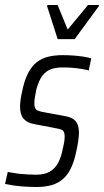

<svg xmlns="http://www.w3.org/2000/svg" viewBox="-27 -738 415 766"><path d="M119 8Q96 8 72 6.5Q48 5 27.5 2Q7 -1 -7 -4L4 -52Q12 -51 24.5 -48.5Q37 -46 52.5 -44.5Q68 -43 84 -42Q100 -41 116 -41Q150 -41 170.5 -52.5Q191 -64 203.5 -86Q216 -108 222 -138Q225 -151 228 -165Q231 -179 231 -193Q231 -214 221.5 -219Q212 -224 193 -227L109 -243Q81 -248 67 -264.5Q53 -281 53 -313Q53 -323 55 -339Q57 -355 61 -372Q70 -417 85 -446Q100 -475 120.5 -490.5Q141 -506 166.5 -512Q192 -518 223 -518Q244 -518 265.5 -516.5Q287 -515 306 -512Q325 -509 337 -505L327 -457Q316 -460 298.5 -463Q281 -466 261.5 -467.5Q242 -469 222 -469Q197 -469 177 -462Q157 -455 142.5 -436.5Q128 -418 118 -381Q115 -365 112.5 -351.5Q110 -338 110 -325Q110 -306 118.5 -300Q127 -294 145 -291L226 -276Q246 -273 259.5 -266.5Q273 -260 280.5 -246Q288 -232 288 -207Q288 -199 285.5 -179Q283 -159 278 -137Q270 -97 257 -69Q244 -41 224.5 -24Q205 -7 179 0.5Q153 8 119 8ZM203 -582 161 -713 162 -718H203L243 -620L324 -718H368L367 -713L271 -582Z"/></svg>

Font: Saira Condensed Light
Style: Italic
Weight: 300
Width: 3
Italic angle: -12°
Designer: Hector Gatti with collaboration of the Omnibus-Type team
Foundry: Omnibus-Type
Version: Version 1.101